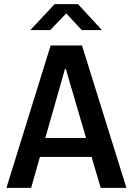

<svg xmlns="http://www.w3.org/2000/svg" viewBox="-20 -905 640 925"><path d="M11 0 224 -686H375L589 0H465L297 -573H293L130 0ZM127 -149V-240H468V-149ZM126 -760 243 -885H356L471 -760H374L282 -859H317L222 -760Z"/></svg>

Font: Chivo Mono Medium
Style: Regular
Weight: 500
Monospace: yes
Designer: Hector Gatti
Foundry: Omnibus-Type
Version: Version 1.008